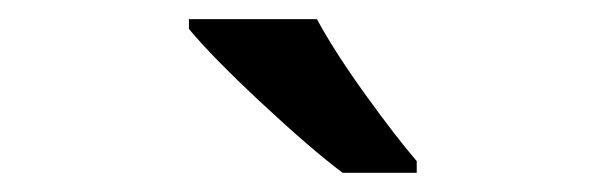

<svg xmlns="http://www.w3.org/2000/svg" viewBox="-20 -786 632 200"><path d="M336.9 -606Q303.2 -631.3 251.7 -679.4Q200.2 -727.5 176.8 -755.9V-766.1H310.1Q328.6 -731.9 360.6 -687.5Q392.6 -643.1 414.1 -618.2V-606Z"/></svg>

Font: JBL Sans
Style: Semibold
Weight: 600
Version: Version 1.10